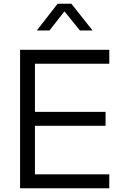

<svg xmlns="http://www.w3.org/2000/svg" viewBox="-20 -1013 652 1033"><path d="M88 -745H568V-670H168V-411H548V-336H168V-75H568V0H88ZM290 -993H364L478 -849H410L304 -980H349L246 -849H178Z"/></svg>

Font: Trafiko Sans Variable
Style: Regular
Weight: 400
Designer: Gumpita Rahayu / Trafiko
Foundry: Tokotype / Trafiko
Version: Version 0.001;FEAKit 1.0